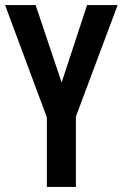

<svg xmlns="http://www.w3.org/2000/svg" viewBox="-20 -734 482 754"><path d="M222 -410 322 -714H442L278 -276V0H164V-273L0 -714H120Z"/></svg>

Font: Noto Sans Kannada ExtraCondensed SemiBold
Style: Regular
Weight: 600
Width: 2
Designer: Jelle Bosma - Monotype Design Team
Foundry: Monotype Imaging Inc.
Version: Version 2.005; ttfautohint (v1.8.4.7-5d5b)